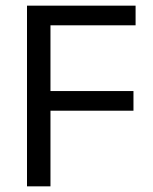

<svg xmlns="http://www.w3.org/2000/svg" viewBox="-20 -659 540 679"><path d="M158.5 0H75.5V-639H158.5ZM452 -267.5H122.5V-337H452ZM459.5 -569.5H99.5V-639H459.5Z"/></svg>

Font: Anek Malayalam Medium
Style: Regular
Weight: 400
Version: Version 1.003